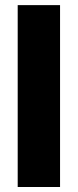

<svg xmlns="http://www.w3.org/2000/svg" viewBox="-20 -748 311 768"><path d="M220.2 -727.5V0H50.8V-727.5Z"/></svg>

Font: Inter 24pt ExtraBold
Style: Regular
Weight: 800
Designer: Rasmus Andersson
Foundry: rsms
Version: Version 4.001;git-66647c0bb